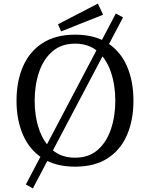

<svg xmlns="http://www.w3.org/2000/svg" viewBox="-20 -913 835 1069"><path d="M163 136 124 114 625 -838 665 -816ZM398 15Q290 15 217.5 -31.5Q145 -78 108.5 -161Q72 -244 72 -352Q72 -461 108.5 -544Q145 -627 217.5 -673.5Q290 -720 398 -720Q507 -720 579 -673.5Q651 -627 687 -544Q723 -461 723 -352Q723 -244 687 -161Q651 -78 579 -31.5Q507 15 398 15ZM398 -35Q474 -35 523.5 -78Q573 -121 597.5 -193.5Q622 -266 622 -352Q622 -439 597.5 -511.5Q573 -584 523.5 -627Q474 -670 398 -670Q322 -670 272 -627Q222 -584 197.5 -511.5Q173 -439 173 -352Q173 -266 197.5 -193.5Q222 -121 272 -78Q322 -35 398 -35ZM320 -738 303 -778 525 -893 554 -831Z"/></svg>

Font: Andada Pro
Style: Regular
Weight: 400
Designer: Carolina Giovagnoli
Foundry: Huerta Tipografica
Version: Version 3.003